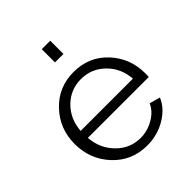

<svg xmlns="http://www.w3.org/2000/svg" viewBox="-204 -857 995 995"><g transform="rotate(-45 293.5 -360.0)"><path d="M300 10Q188 10 113.5 -69.5Q39 -149 39 -262Q39 -373 113.5 -451.5Q188 -530 299 -530Q411 -530 484 -451.5Q557 -373 557 -263Q557 -240 556 -236H110Q116 -153 171.5 -97.5Q227 -42 303 -42Q354 -42 399.5 -68.5Q445 -95 463 -136L522 -120Q498 -63 436.5 -26.5Q375 10 300 10ZM109 -288H492Q486 -370 431 -423.5Q376 -477 300 -477Q223 -477 169 -423.5Q115 -370 109 -288ZM328 -633H266V-730H328Z"/></g></svg>

Font: Raleway
Style: Regular
Weight: 400
Designer: Matt McInerney, Pablo Impallari, Rodrigo Fuenzalida
Foundry: Matt McInerney, Pablo Impallari, Rodrigo Fuenzalida
Version: Version 1.000;PS 001.001;hotconv 1.0.56; ttfautohint (v1.5)